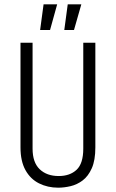

<svg xmlns="http://www.w3.org/2000/svg" viewBox="-20 -858 537 890"><path d="M250 12Q201 12 161 -8Q121 -28 98 -69.5Q75 -111 75 -175V-660H131V-169Q131 -105 164 -73.5Q197 -42 252 -42Q304 -42 335 -71Q366 -100 366 -169V-660H422V-175Q422 -115 405.5 -78Q389 -41 363 -21.5Q337 -2 307 5Q277 12 250 12ZM212 -719H166L182 -838H245ZM323 -719H278L294 -838H357Z"/></svg>

Font: Bricolage Grotesque 10pt Condensed ExtraLight
Style: Regular
Weight: 200
Width: 3
Designer: Mathieu Triay
Foundry: Atelier Triay
Version: Version 1.000; ttfautohint (v1.8.4.7-5d5b);gftools[0.9.32]